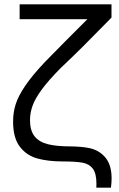

<svg xmlns="http://www.w3.org/2000/svg" viewBox="-20 -740 544 880"><path d="M421.5 120Q422 114 422 102.5Q422 55.5 405.8 33.5Q389.5 11.5 359 5.8Q328.5 0 268.5 0Q200 0 150.8 -13.8Q101.5 -27.5 70.8 -67.8Q40 -108 40 -183Q40 -223.5 51.5 -261Q63 -298.5 95 -346Q127 -393.5 186 -456L216.5 -487Q230 -501 279.8 -551.2Q329.5 -601.5 380.5 -652H70V-720H491V-659.5L466 -634Q403 -569.5 357.8 -524.5Q312.5 -479.5 258.5 -428.5Q203.5 -373 172.8 -331.5Q142 -290 129.8 -256.8Q117.5 -223.5 117.5 -189.5Q117.5 -141.5 138.5 -115.2Q159.5 -89 199.5 -79Q239.5 -69 303.5 -69Q321.5 -69 347.5 -67Q373.5 -65 393 -60.5Q438.5 -49.5 465 -15.5Q491.5 18.5 491.5 77.5Q491.5 97.5 488.5 120Z"/></svg>

Font: CCSD_manrope
Style: Regular
Weight: 400
Designer: Mikhail Sharanda
Foundry: Mikhail Sharanda
Version: Version 4.503